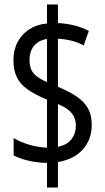

<svg xmlns="http://www.w3.org/2000/svg" viewBox="-20 -780 469 858"><path d="M190 -52Q145 -53 107 -62Q69 -71 41 -85V-163Q69 -146 108 -134Q147 -122 190 -120V-335Q136 -357 103 -380.5Q70 -404 55 -435.5Q40 -467 40 -511Q40 -557 59 -592.5Q78 -628 111.5 -649.5Q145 -671 190 -675V-760H239V-677Q277 -675 311.5 -666.5Q346 -658 377 -642L354 -577Q328 -591 300 -598Q272 -605 239 -607V-392Q290 -371 323.5 -348Q357 -325 373.5 -295Q390 -265 390 -222Q390 -157 350.5 -112.5Q311 -68 239 -56V58H190ZM239 -124Q279 -132 299 -157.5Q319 -183 319 -217Q319 -241 310.5 -258.5Q302 -276 284.5 -289.5Q267 -303 239 -315ZM190 -606Q165 -602 147.5 -589.5Q130 -577 121 -557.5Q112 -538 112 -513Q112 -487 119.5 -469.5Q127 -452 144 -439Q161 -426 190 -413Z"/></svg>

Font: Noto Sans Arabic ExtraCondensed
Style: Regular
Weight: 400
Width: 2
Designer: Monotype Design Team, Nadine Chahine, Nizar Qandah and Khaled Hosny
Foundry: Monotype Imaging Inc.
Version: Version 2.012